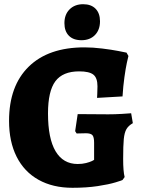

<svg xmlns="http://www.w3.org/2000/svg" viewBox="-20 -881 688 912"><path d="M23 -307Q23 -473 116.5 -564.5Q210 -656 381 -656Q421 -656 465.5 -650.5Q510 -645 541 -639Q572 -633 581 -631L590 -615Q588 -608 582.5 -582.5Q577 -557 571 -514.5Q565 -472 562 -423L441 -416Q441 -420 442 -434.5Q443 -449 443 -471Q443 -511 423.5 -526.5Q404 -542 356 -542Q278 -542 243 -495Q208 -448 208 -342Q208 -223 244 -162.5Q280 -102 349 -102Q371 -102 388.5 -106.5Q406 -111 415.5 -115.5Q425 -120 427 -122V-203Q427 -230 419 -239Q411 -248 388 -248L344 -247L337 -258L349 -339L494 -338Q526 -338 559.5 -340Q593 -342 603 -343L611 -296Q590 -284 580.5 -267.5Q571 -251 568 -220.5Q565 -190 565 -126Q565 -67 572 -40L562 -26Q562 -25 529.5 -15Q497 -5 444 3Q391 11 324 11Q231 11 163 -27Q95 -65 59 -136.5Q23 -208 23 -307ZM286 -771Q286 -812 310.5 -836.5Q335 -861 375 -861Q413 -861 434 -839.5Q455 -818 455 -780Q455 -739 431 -714.5Q407 -690 367 -690Q328 -690 307 -711.5Q286 -733 286 -771Z"/></svg>

Font: Alegreya SC ExtraBold
Style: Regular
Weight: 800
Designer: Juan Pablo del Peral
Foundry: Huerta Tipografica
Version: Version 2.007; ttfautohint (v1.6)